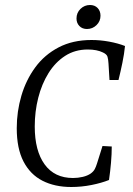

<svg xmlns="http://www.w3.org/2000/svg" viewBox="-20 -738 533 768"><path d="M265 10Q199 10 150 -15Q101 -40 74 -92Q47 -144 47 -225Q47 -292 65.5 -355Q84 -418 121 -468.5Q158 -519 214.5 -548.5Q271 -578 346 -578Q381 -578 416.5 -571.5Q452 -565 480 -554Q477 -523 469.5 -486.5Q462 -450 454 -418H418L414 -484Q413 -501 410 -511Q407 -521 392 -528Q368 -540 331 -540Q280 -540 240.5 -514.5Q201 -489 174 -445.5Q147 -402 133 -347Q119 -292 119 -232Q119 -135 158.5 -80.5Q198 -26 272 -26Q292 -26 311 -30.5Q330 -35 343 -44Q354 -52 359 -61.5Q364 -71 368 -84L390 -154L427 -152Q427 -122 424 -87Q421 -52 416 -18Q386 -6 346 2Q306 10 265 10ZM328 -622Q309 -622 297.5 -634Q286 -646 286 -664Q286 -687 302 -702.5Q318 -718 340 -718Q359 -718 370.5 -706Q382 -694 382 -675Q382 -653 366 -637.5Q350 -622 328 -622Z"/></svg>

Font: Yrsa Light
Style: Italic
Weight: 300
Italic angle: -7.10001°
Designer: Anna Giedrys (Yrsa+Rasa design), David Brezina (Yrsa art-direction, Rasa art-direction, design)
Foundry: Rosetta Type Foundry
Version: Version 2.004